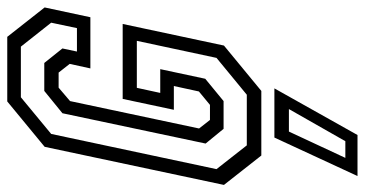

<svg xmlns="http://www.w3.org/2000/svg" viewBox="-260 -482 1005 529"><g transform="rotate(-90 242.5 -217.5)"><path d="M78.5 0 -2.5 -103 102.5 -597 227.5 -700H405.5L486.5 -597L459.5 -471H318.5L331 -528L307 -558.5H265.5L228.5 -527L153 -171.5L176.5 -141.5H218L255 -172L270 -241H204.5L234.5 -382H441L381.5 -103L256.5 0ZM106.5 -40H246L347.5 -123.5L394.5 -343H265L251 -278.5H316.5L290 -154.5L228.5 -104H152L111.5 -153.5L195 -548L256.5 -598H333.5L373.5 -548L365 -508H429.5L444.5 -579L378.5 -662.5H239L138 -579L41 -123.5ZM22 265 128 36H263.5L135 265ZM72 231.5H118L206.5 76H144.5Z"/></g></svg>

Font: Tourney Condensed Regular
Style: Italic
Weight: 400
Width: 3
Italic angle: -12°
Designer: Tyler Finck
Foundry: Etcetera Type Co
Version: Version 1.010; ttfautohint (v1.8.3)